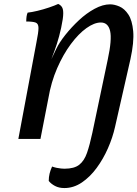

<svg xmlns="http://www.w3.org/2000/svg" viewBox="-20 -704 696 973"><path d="M306 249Q279 249 259 238.5Q239 228 227 213Q227 193 231.5 175Q236 157 244 140Q255 144 267 146.5Q279 149 289.5 150Q300 151 307 151Q356 151 381.5 131Q407 111 421 70.5Q435 30 448 -31L526 -402Q548 -504 538 -547Q528 -590 491 -590Q458 -590 418 -561.5Q378 -533 339 -480.5Q300 -428 269.5 -358Q239 -288 225 -205L209 -338L264 -454Q280 -488 311 -527Q342 -566 380 -601.5Q418 -637 459.5 -659.5Q501 -682 538 -682Q560 -682 585.5 -671Q611 -660 630.5 -630.5Q650 -601 655 -546Q660 -491 641 -404L563 -61Q551 -7 527 47.5Q503 102 469.5 147.5Q436 193 394.5 221Q353 249 306 249ZM73 0 165 -491Q175 -540 175 -562Q175 -584 161 -589.5Q147 -595 113 -595Q113 -608 114.5 -619.5Q116 -631 120 -640Q140 -642 169.5 -649Q199 -656 228.5 -666Q258 -676 275 -684Q293 -676 298 -659Q303 -642 298 -607Q291 -562 279.5 -520Q268 -478 256.5 -447.5Q245 -417 241 -406L225 -205L185 0Z"/></svg>

Font: Vollkorn Medium
Style: Italic
Weight: 500
Italic angle: -11°
Designer: Friedrich Althausen
Foundry: Friedrich Althausen
Version: Version 5.000